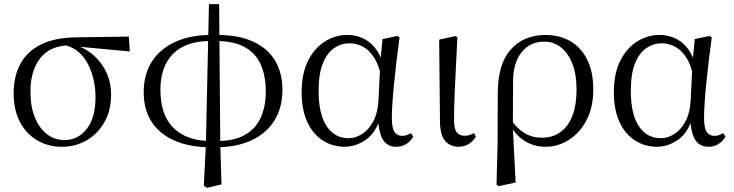

<svg xmlns="http://www.w3.org/2000/svg" viewBox="-20 -701 3578 936"><path d="M282 14.6Q215.2 14.6 161.5 -16.8Q107.8 -48.2 77.1 -106.9Q46.5 -165.5 46.5 -245.6Q46.5 -328.5 79 -389.2Q111.6 -450 179.2 -483.8Q246.9 -517.6 350.8 -519L608.1 -522.7L612.8 -450L346.1 -475.1L329.2 -481Q226.5 -480.5 177.4 -419.1Q128.4 -357.7 128.4 -254.5Q128.4 -179.9 150.6 -126.9Q172.9 -73.9 210.2 -46.1Q247.6 -18.2 293.4 -18.2Q360.4 -18.2 403 -72.6Q445.6 -127 445.6 -227.7Q445.6 -274.5 435 -318.2Q424.4 -361.8 404.1 -397.3Q383.7 -432.7 353 -455.4Q322.4 -478.1 281.6 -483L295 -492Q342.9 -487.6 384.2 -466.6Q425.5 -445.6 456.2 -411.9Q486.9 -378.2 504.3 -334.6Q521.7 -291.1 521.7 -240.9Q521.7 -162.3 488.7 -104.9Q455.8 -47.5 401.5 -16.4Q347.2 14.6 282 14.6Z M973.6 204.1 983.7 2.7 998.6 -680.9H1048.3L1053.9 2.6L1059.7 198.1L989.1 214.8ZM1006.9 16.9Q907.6 16.9 834.3 -14Q760.9 -44.9 720.7 -104.8Q680.5 -164.6 680.5 -251.7Q680.5 -339 720.9 -401.5Q761.4 -464 835.7 -497.4Q910 -530.8 1011.1 -530.8L1006.2 -501.1Q885.1 -501.1 823.5 -438.4Q762 -375.8 762 -264.4Q762 -138.5 827.2 -75.9Q892.5 -13.3 1010.8 -13.3ZM1032.3 16.9 1035.6 -13.3Q1119.2 -13.3 1172.1 -42.3Q1225 -71.4 1250.3 -126Q1275.6 -180.5 1275.6 -254.8Q1275.6 -331.1 1251.4 -386Q1227.3 -440.9 1173.6 -471Q1119.9 -501.1 1031 -501.1L1035.1 -530.8Q1142.8 -530.8 1214.2 -498.1Q1285.6 -465.4 1321.3 -405.1Q1356.9 -344.8 1356.9 -262.9Q1356.9 -175.9 1317.3 -112.8Q1277.6 -49.8 1205 -16.4Q1132.4 16.9 1032.3 16.9Z M1660.8 14.4Q1600.7 14.4 1552.8 -16.7Q1504.9 -47.8 1477.7 -107.2Q1450.5 -166.5 1450.5 -250.6Q1450.5 -344.2 1482.6 -406.4Q1514.6 -468.5 1565.3 -499.6Q1616.1 -530.6 1672.2 -530.6Q1739.2 -530.6 1787.5 -489.4Q1835.8 -448.1 1855.7 -358.5H1863.3L1841.5 -312.6Q1829.5 -379.3 1805.1 -418.1Q1780.6 -456.9 1749.2 -473.4Q1717.8 -490 1683.7 -490Q1643.8 -490 1609.5 -467Q1575.2 -444 1554.2 -392.9Q1533.2 -341.7 1533.2 -257.8Q1533.2 -144.9 1572.3 -86Q1611.4 -27.2 1679.4 -27.2Q1711.3 -27.2 1743 -46.2Q1774.8 -65.2 1798.1 -106.4Q1821.3 -147.6 1825.1 -212.9L1834.4 -403.1L1845 -510.5L1917.8 -525.8L1927.8 -518.4Q1920.4 -466.9 1913.8 -410.4Q1907.2 -353.9 1901.7 -299.8Q1896.2 -245.7 1893.2 -200.8Q1890.2 -155.9 1890.2 -126.6Q1890.2 -76.9 1903.2 -57.8Q1916.2 -38.7 1940.6 -38.7Q1954.4 -38.7 1964.2 -42.6Q1974 -46.5 1983.5 -52L1994.8 -34.9Q1982.5 -13.4 1961.2 0.6Q1939.9 14.6 1912.4 14.6Q1870 14.6 1848.4 -17.4Q1826.8 -49.4 1822.1 -127.8L1834.9 -128.2Q1810.3 -50.9 1761.8 -18.3Q1713.4 14.4 1660.8 14.4Z M2215.8 14.4Q2174.3 14.4 2149.7 -14.5Q2125.2 -43.4 2124.8 -111.9L2120.9 -507.9L2201 -525L2209.8 -518.8Q2205.3 -430.3 2202.2 -367.2Q2199.1 -304.2 2197.1 -259Q2195.1 -213.9 2194.2 -180.2Q2193.3 -146.5 2193.3 -117.6Q2193.3 -70.5 2207.4 -54.8Q2221.4 -39.1 2245 -39.1Q2259.8 -39.1 2270.5 -43.2Q2281.3 -47.3 2290.9 -52L2299.8 -34.8Q2290.5 -16.9 2268.5 -1.3Q2246.5 14.4 2215.8 14.4Z M2400.6 199.6 2405.8 -5.5 2406.6 -245.2Q2406.6 -388.7 2469.9 -459.6Q2533.3 -530.6 2640 -530.6Q2706.7 -530.6 2759.2 -500.8Q2811.7 -471 2841.9 -411.9Q2872.2 -352.7 2872.2 -264.3Q2872.2 -178.8 2839.7 -116.2Q2807.2 -53.6 2754.1 -19.5Q2701 14.6 2639.2 14.6Q2582.7 14.6 2536.5 -14.7Q2490.4 -44.1 2464.4 -97.7H2461L2474.8 -113.1Q2501.3 -73.6 2537.9 -51.7Q2574.6 -29.8 2621.7 -29.8Q2674.4 -29.8 2712.1 -56.9Q2749.8 -83.9 2770.3 -136.1Q2790.7 -188.2 2790.7 -263.1Q2790.7 -339.4 2769.8 -391.7Q2748.8 -443.9 2713.5 -471Q2678.2 -498 2634.3 -498Q2564.8 -498 2523.4 -447.1Q2482.1 -396.2 2481.1 -306.4L2480.3 -94.1L2479.8 -84.8L2493.7 188.8L2411.2 206.4Z M3182.8 14.4Q3122.7 14.4 3074.8 -16.7Q3026.9 -47.8 2999.7 -107.2Q2972.5 -166.5 2972.5 -250.6Q2972.5 -344.2 3004.6 -406.4Q3036.6 -468.5 3087.3 -499.6Q3138.1 -530.6 3194.2 -530.6Q3261.2 -530.6 3309.5 -489.4Q3357.8 -448.1 3377.7 -358.5H3385.3L3363.5 -312.6Q3351.5 -379.3 3327.1 -418.1Q3302.6 -456.9 3271.2 -473.4Q3239.8 -490 3205.7 -490Q3165.8 -490 3131.5 -467Q3097.2 -444 3076.2 -392.9Q3055.2 -341.7 3055.2 -257.8Q3055.2 -144.9 3094.3 -86Q3133.4 -27.2 3201.4 -27.2Q3233.3 -27.2 3265 -46.2Q3296.8 -65.2 3320.1 -106.4Q3343.3 -147.6 3347.1 -212.9L3356.4 -403.1L3367 -510.5L3439.8 -525.8L3449.8 -518.4Q3442.4 -466.9 3435.8 -410.4Q3429.2 -353.9 3423.7 -299.8Q3418.2 -245.7 3415.2 -200.8Q3412.2 -155.9 3412.2 -126.6Q3412.2 -76.9 3425.2 -57.8Q3438.2 -38.7 3462.6 -38.7Q3476.4 -38.7 3486.2 -42.6Q3496 -46.5 3505.5 -52L3516.8 -34.9Q3504.5 -13.4 3483.2 0.6Q3461.9 14.6 3434.4 14.6Q3392 14.6 3370.4 -17.4Q3348.8 -49.4 3344.1 -127.8L3356.9 -128.2Q3332.3 -50.9 3283.8 -18.3Q3235.4 14.4 3182.8 14.4Z"/></svg>

Font: Noto Serif JP
Style: Regular
Weight: 200
Designer: Ryoko NISHIZUKA 西塚涼子 (kana & ideographs); Frank Grießhammer (Latin, Greek & Cyrillic); Wenlong ZHANG 张文龙 (bopomofo); San
Foundry: Adobe
Version: Version 2.001;hotconv 1.1.0;makeotfexe 2.6.0